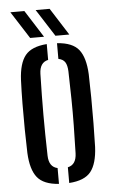

<svg xmlns="http://www.w3.org/2000/svg" viewBox="-54 -797 495 840"><g transform="rotate(-5 193.0 -377.0)"><path d="M44.5 -140Q43 -186 42.2 -242.5Q41.5 -299 42 -356Q42.5 -413 44.5 -460Q48 -533.5 75.8 -567.8Q103.5 -602 170.5 -607V-537.5Q133 -529.5 131.5 -480Q129 -383 129 -299.8Q129 -216.5 131.5 -120Q133 -70.5 170.5 -62.5V7Q103.5 2.5 75.8 -32Q48 -66.5 44.5 -140ZM215.5 7V-62Q253 -70 254.5 -120Q256.5 -185 257.2 -242.5Q258 -300 257.2 -357.8Q256.5 -415.5 254.5 -480Q253.5 -506.5 244.8 -520.2Q236 -534 215.5 -538V-607Q283.5 -602.5 311 -567.8Q338.5 -533 342 -460Q343.5 -414 344 -357.5Q344.5 -301 344 -244.2Q343.5 -187.5 342 -140Q338.5 -67 311 -32.2Q283.5 2.5 215.5 7ZM100.5 -640 24 -759.5H85.5L161.5 -640ZM211.5 -640 135 -759.5H196.5L272.5 -640Z"/></g></svg>

Font: Big Shoulders Stencil Display SemiBold
Style: Regular
Weight: 600
Designer: Patric King
Foundry: XO Type Co
Version: Version 1.000